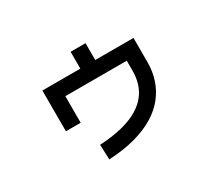

<svg xmlns="http://www.w3.org/2000/svg" viewBox="-125 -860 1251 1126"><g transform="rotate(-30 500.0 -297.0)"><path d="M328 33 324 -68Q414 -73 479.5 -90Q545 -107 589 -134Q633 -161 658.5 -195Q684 -229 695 -267.5Q706 -306 706 -347V-417H290V-237H190V-513H807V-347Q807 -286 789 -231.5Q771 -177 735 -131Q699 -85 642 -50Q585 -15 507 6.5Q429 28 328 33ZM447 -475V-627H548V-475Z"/></g></svg>

Font: Murecho Thin Medium
Style: Regular
Weight: 500
Version: Version 1.010